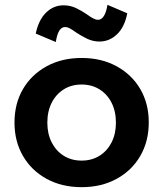

<svg xmlns="http://www.w3.org/2000/svg" viewBox="-20 -759 676 795"><path d="M318 16Q236 16 173 -18.5Q110 -53 75 -113.5Q40 -174 40 -251Q40 -330 75 -390Q110 -450 173 -484.5Q236 -519 318 -519Q400 -519 463 -484.5Q526 -450 561 -390Q596 -330 596 -252Q596 -174 561 -113.5Q526 -53 463 -18.5Q400 16 318 16ZM318 -94Q360 -94 392 -114Q424 -134 442 -169.5Q460 -205 460 -251Q460 -298 442 -333.5Q424 -369 392 -389Q360 -409 318 -409Q276 -409 244 -389Q212 -369 194 -333.5Q176 -298 176 -251Q176 -205 194 -169.5Q212 -134 244 -114Q276 -94 318 -94ZM425 -739 507 -704Q496 -647 464.5 -617Q433 -587 392 -587Q365 -587 341 -598.5Q317 -610 296 -624Q281 -635 270 -641Q259 -647 249 -647Q235 -647 225.5 -632Q216 -617 211 -585L128 -620Q140 -677 171 -707Q202 -737 243 -737Q271 -737 295 -725.5Q319 -714 339 -700Q354 -689 365.5 -683Q377 -677 386 -677Q400 -677 410 -692.5Q420 -708 425 -739Z"/></svg>

Font: Wix Madefor Display
Style: Bold
Weight: 700
Designer: Dalton Maag Ltd
Foundry: Dalton Maag Ltd
Version: Version 3.100